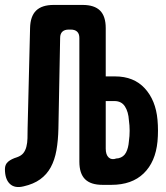

<svg xmlns="http://www.w3.org/2000/svg" viewBox="-52 -750 672 779"><path d="M185 -229Q184 -180 177 -140.5Q170 -101 154 -71.5Q138 -42 111 -22.5Q84 -3 44 6Q8 15 -12 -4Q-32 -23 -32 -64Q-32 -83 -19 -94Q-6 -105 17 -112Q34 -118 42.5 -128.5Q51 -139 55 -154.5Q59 -170 59.5 -189Q60 -208 60 -229L70 -636Q71 -684 94.5 -707Q118 -730 166 -730H283Q331 -730 354 -707Q377 -684 377 -636V-440H415Q491 -440 535.5 -391.5Q580 -343 587 -264Q589 -242 589 -220Q589 -198 587 -176Q579 -93 531 -46.5Q483 0 400 0H364Q316 0 293 -23Q270 -46 270 -94V-596Q270 -613 261 -621.5Q252 -630 235 -630H227Q210 -630 201 -621.5Q192 -613 192 -596ZM377 -147Q377 -122 389 -111Q401 -100 420 -107L429 -108Q450 -113 459.5 -131.5Q469 -150 471 -177Q474 -198 474 -219.5Q474 -241 471 -262Q469 -296 455 -318Q441 -340 412 -340H377Z"/></svg>

Font: Maple Mono
Style: Bold
Weight: 700
Monospace: yes
Designer: subframe7536
Version: Version 7.200